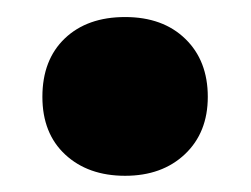

<svg xmlns="http://www.w3.org/2000/svg" viewBox="-20 -396 302 231"><path d="M130.5 -184.5Q86 -184.5 58.5 -210Q31 -235.5 31 -279.5Q31 -324 58 -349.8Q85 -375.5 130.5 -375.5Q176 -375.5 203 -349.2Q230 -323 230 -279.5Q230 -236.5 202.5 -210.5Q175 -184.5 130.5 -184.5Z"/></svg>

Font: Encode Sans SemiCondensed SemiCondensed
Style: Bold
Weight: 700
Width: 4
Designer: Multiple Designers
Foundry: Impallari Type
Version: Version 3.000; ttfautohint (v1.8.3) -l 8 -r 50 -G 200 -x 14 